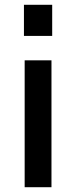

<svg xmlns="http://www.w3.org/2000/svg" viewBox="-20 -782 320 802"><path d="M83 -530V0H195V-530ZM80 -762V-632H198V-762Z"/></svg>

Font: Cheyenne Sans Medium
Style: Regular
Weight: 500
Designer: The Public Sans project authors (U.S. Web Design System), Libre Franklin designed by Pablo Impallari and Rodrigo Fuenzal
Foundry: The Cheyenne Sans Project Authors
Version: Version 2.007